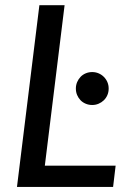

<svg xmlns="http://www.w3.org/2000/svg" viewBox="-20 -738 528 758"><path d="M47 0ZM157 -84H436.5L426.5 0H47L135.5 -717.5H235ZM279.5 -388.5Q279.5 -402 284.5 -413.8Q289.5 -425.5 298 -434.5Q306.5 -443.5 318.5 -448.5Q330.5 -453.5 344 -453.5Q357.5 -453.5 369.2 -448.5Q381 -443.5 390 -434.5Q399 -425.5 404 -413.8Q409 -402 409 -388.5Q409 -374.5 404 -362.8Q399 -351 390 -342.2Q381 -333.5 369.2 -328.5Q357.5 -323.5 344 -323.5Q330.5 -323.5 318.5 -328.5Q306.5 -333.5 298 -342.2Q289.5 -351 284.5 -362.8Q279.5 -374.5 279.5 -388.5Z"/></svg>

Font: Lato Medium
Style: Italic
Weight: 500
Italic angle: -7°
Designer: Lukasz Dziedzic
Foundry: tyPoland Lukasz Dziedzic
Version: Version 2.006; 2014-01-15